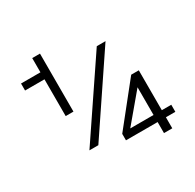

<svg xmlns="http://www.w3.org/2000/svg" viewBox="-158 -871 1081 1067"><g transform="rotate(-30 382.5 -337.5)"><path d="M600.6 -44.4H397.5V-85.9L605 -345.7H653.8V-89.8H714.4V-44.4H653.8V26.4H600.6ZM600.6 -89.8V-267.6L451.2 -89.8ZM50.3 -564.5V-609.4H174.8V-700.7H224.6V-328.6H174.8V-564.5ZM251 -97.7H193.8L518.6 -578.6H574.7Z"/></g></svg>

Font: Estedad-FD Regular
Style: FD-Regular
Weight: 400
Designer: Amin Abedi
Version: Version 7.3